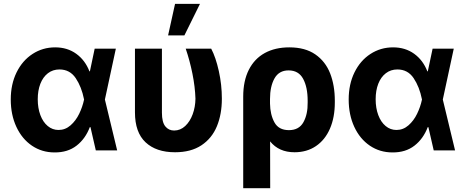

<svg xmlns="http://www.w3.org/2000/svg" viewBox="-20 -784 2429 1001"><path d="M36.1 -265.6Q36.1 -344.7 66.4 -406.5Q96.7 -468.3 149.7 -502.7Q202.6 -537.1 267.6 -537.1Q331.1 -537.1 377.4 -503.7Q423.8 -470.2 446.3 -412.1H448.7L473.6 -530.3H584L526.9 -265.1L590.8 0H479.5L451.7 -121.1H448.2Q425.3 -60.5 379.2 -24.7Q333 11.2 264.6 10.7Q198.7 10.7 146.7 -24.4Q94.7 -59.6 65.4 -122.6Q36.1 -185.5 36.1 -265.6ZM285.2 -106.4Q320.3 -106.4 347.9 -130.6Q375.5 -154.8 392.8 -190.7Q410.2 -226.6 418 -263.7L418.5 -265.1L418 -266.6Q405.3 -331.1 374.8 -376.5Q344.2 -421.9 290 -421.9Q255.4 -421.9 229.7 -402.1Q204.1 -382.3 190.4 -347.2Q176.8 -312 176.8 -266.6Q176.8 -220.7 190.4 -184.1Q204.1 -147.5 228.8 -127Q253.4 -106.4 285.2 -106.4Z M824.2 -530.3V-196.3Q824.2 -147 841.8 -125.2Q859.4 -103.5 887.7 -103.5Q920.4 -103.5 945.6 -127Q970.7 -150.4 984.6 -188.5Q998.5 -226.6 999 -269.5Q997.1 -331.1 983.2 -400.1Q969.2 -469.2 948.2 -530.3H1081.1Q1105 -484.9 1120.8 -413.6Q1136.7 -342.3 1136.7 -269.5Q1136.7 -188.5 1110.8 -125.7Q1085 -63 1030.3 -26.6Q975.6 9.8 892.6 9.8Q794.4 9.8 739 -42Q683.6 -93.8 683.6 -198.2V-530.3ZM892.6 -763.7H1022.5L941.4 -599.6H856.4Z M1488.3 -537.1Q1570.8 -537.1 1623.8 -500.5Q1676.8 -463.9 1701.2 -401.4Q1725.6 -338.9 1725.6 -258.8V-250Q1725.6 -171.9 1700.2 -113.3Q1674.8 -54.7 1627.4 -22.5Q1580.1 9.8 1515.6 9.8Q1434.1 9.8 1388.2 -46.9L1388.7 197.3H1248V-280.3Q1248 -362.3 1277.3 -420.2Q1306.6 -478 1360.6 -507.6Q1414.6 -537.1 1488.3 -537.1ZM1387.7 -244.1Q1388.7 -186 1410.9 -145.8Q1433.1 -105.5 1486.3 -105.5Q1539.1 -105.5 1562 -147Q1585 -188.5 1584 -250V-258.8Q1584 -329.6 1560.3 -373.3Q1536.6 -417 1484.4 -417Q1434.6 -417 1411.1 -375.2Q1387.7 -333.5 1387.7 -267.6Z M1797.9 -265.6Q1797.9 -344.7 1828.1 -406.5Q1858.4 -468.3 1911.4 -502.7Q1964.4 -537.1 2029.3 -537.1Q2092.8 -537.1 2139.2 -503.7Q2185.5 -470.2 2208 -412.1H2210.4L2235.4 -530.3H2345.7L2288.6 -265.1L2352.5 0H2241.2L2213.4 -121.1H2210Q2187 -60.5 2140.9 -24.7Q2094.7 11.2 2026.4 10.7Q1960.4 10.7 1908.4 -24.4Q1856.4 -59.6 1827.1 -122.6Q1797.9 -185.5 1797.9 -265.6ZM2046.9 -106.4Q2082 -106.4 2109.6 -130.6Q2137.2 -154.8 2154.5 -190.7Q2171.9 -226.6 2179.7 -263.7L2180.2 -265.1L2179.7 -266.6Q2167 -331.1 2136.5 -376.5Q2106 -421.9 2051.8 -421.9Q2017.1 -421.9 1991.5 -402.1Q1965.8 -382.3 1952.1 -347.2Q1938.5 -312 1938.5 -266.6Q1938.5 -220.7 1952.1 -184.1Q1965.8 -147.5 1990.5 -127Q2015.1 -106.4 2046.9 -106.4Z"/></svg>

Font: Pretendard
Style: Bold
Weight: 700
Designer: Base glyphs from Inter by Rasmus Andersson; Hangeul glyphs from Noto Sans CJK(Source Han Sans) by Jang Soo-young and Kan
Foundry: Kil Hyung-jin
Version: Version 1.309